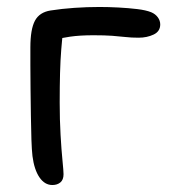

<svg xmlns="http://www.w3.org/2000/svg" viewBox="-20 -520 484 550"><path d="M130 10Q108 10 93 -12Q78 -34 73 -73Q71 -90 70 -120Q69 -150 68.5 -187.5Q68 -225 67.5 -263Q67 -301 67 -333Q67 -365 67 -384Q67 -436 80 -460.5Q93 -485 125 -490Q157 -495 193 -497.5Q229 -500 265 -500Q291 -500 319.5 -498.5Q348 -497 373 -494Q398 -491 413 -485Q425 -480 432 -470.5Q439 -461 439 -450Q439 -430 420 -421Q401 -412 377 -412Q356 -412 339 -414Q322 -416 301 -417.5Q280 -419 248 -419Q209 -419 181 -415Q153 -411 120 -403L161 -435Q158 -409 155.5 -378.5Q153 -348 152 -310.5Q151 -273 151 -226Q151 -177 153.5 -133.5Q156 -90 159 -60Q162 -30 162 -21Q162 -5 153 2.5Q144 10 130 10Z"/></svg>

Font: Shantell Sans Light
Style: Regular
Weight: 400
Version: Version 1.011;[c5ecc13dd]